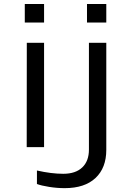

<svg xmlns="http://www.w3.org/2000/svg" viewBox="-20 -745 640 972"><path d="M115.7 -528.3H203.1V0H115.2ZM105.5 -630.9V-724.6H203.1V-630.9ZM430.2 -528.3H518.1V13.7Q518.1 105 463.4 156.2Q408.7 207.5 307.6 207.5Q269 207.5 229 201.2Q189 194.8 167 186.5V118.2Q240.2 134.8 300.3 134.8Q362.8 134.8 396.5 102.5Q430.2 70.3 430.2 12.2ZM420.4 -630.9V-724.6H518.1V-630.9Z"/></svg>

Font: Cousine
Style: Regular
Weight: 400
Monospace: yes
Designer: Steve Matteson
Foundry: Monotype Imaging Inc.
Version: Version 1.21